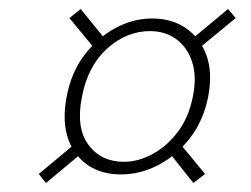

<svg xmlns="http://www.w3.org/2000/svg" viewBox="-20 -591 558 426"><path d="M318 -550Q361 -550 392.5 -528.5Q424 -507 438 -468.5Q452 -430 442 -377Q432 -325 402.5 -286Q373 -247 332.5 -225.5Q292 -204 249 -204Q182 -204 147.5 -251.5Q113 -299 128 -377Q138 -430 167 -468.5Q196 -507 235.5 -528.5Q275 -550 318 -550ZM313 -522Q261 -522 218 -483.5Q175 -445 162 -377Q148 -308 176 -270Q204 -232 255 -232Q287 -232 319 -249.5Q351 -267 375 -299Q399 -331 408 -377Q417 -422 406 -454.5Q395 -487 370.5 -504.5Q346 -522 313 -522ZM195 -477 134 -551 159 -571 215 -502ZM403 -502 486 -571 503 -551 412 -476ZM374 -279 435 -205 409 -185 355 -253ZM166 -255 82 -185 66 -205 156 -280Z"/></svg>

Font: Albert Sans ExtraLight
Style: Italic
Weight: 250
Italic angle: -11.25°
Designer: Andreas Rasmussen
Foundry: a.Foundry
Version: Version 1.025